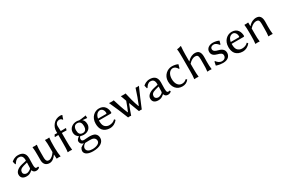

<svg xmlns="http://www.w3.org/2000/svg" viewBox="131 -2124 5585 3787"><g transform="rotate(-30 2923.0 -230.5)"><path d="M310 -48C322 -9 351 10 388 10C413 10 444 4 468 -21L460 -46C449 -42 441 -41 433 -41C423 -41 410 -42 404 -48C394 -57 387 -82 387 -126C387 -155 390 -266 390 -277C390 -412 301 -439 225 -439C149 -439 103 -402 78 -381L75 -377L92 -310L105 -309C133 -354 167 -394 215 -394C251 -394 311 -389 311 -276C311 -269 307 -265 304 -264L211 -243C109 -220 45 -166 45 -98C45 -24 96 10 170 10C225 10 253 -3 306 -48ZM310 -225 306 -106C306 -93 300 -86 292 -80C264 -59 230 -41 200 -41C155 -41 126 -71 126 -102C126 -147 147 -181 225 -202Z M846 -92 850 -89 855 0C855 2 856 3 859 3C872 1 884 0 899 0C911 0 930 1 943 3L945 0C937 -43 928 -117 928 -192V-249C928 -324 929 -376 937 -429L935 -432C923 -430 900 -429 888 -429C876 -429 853 -430 841 -432L839 -429C847 -372 848 -325 848 -249V-151C818 -100 760 -46 711 -46C677 -46 644 -57 644 -150V-249C644 -324 645 -376 653 -429L651 -432C639 -430 616 -429 604 -429C592 -429 569 -430 557 -432L555 -429C563 -372 564 -325 564 -249V-129C564 -60 596 10 695 10C757 10 813 -41 846 -92Z M1117 -429C1095 -429 1072 -429 1059 -431C1052 -415 1047 -405 1037 -390L1042 -383C1060 -384 1093 -385 1116 -385H1117V-199C1117 -124 1116 -54 1107 0L1109 3C1121 1 1145 0 1157 0C1169 0 1193 1 1205 3L1207 0C1199 -57 1197 -124 1197 -199V-385H1231C1255 -385 1290 -384 1303 -383C1306 -399 1309 -409 1315 -424L1310 -431C1293 -430 1263 -429 1240 -429H1197V-438C1197 -474 1192 -526 1192 -544C1192 -599 1228 -637 1285 -637C1311 -637 1332 -622 1343 -602L1354 -603C1361 -630 1372 -664 1382 -685L1381 -688C1373 -693 1355 -698 1336 -698C1273 -698 1210 -669 1172 -621C1134 -573 1117 -526 1117 -468Z M1722 -285C1722 -354 1695 -386 1672 -401C1702 -399 1735 -395 1776 -391L1779 -394C1777 -403 1776 -411 1776 -420C1776 -429 1777 -437 1779 -446L1776 -449C1728 -445 1693 -434 1618 -430C1600 -436 1579 -439 1557 -439C1478 -439 1387 -386 1387 -287C1387 -212 1430 -178 1458 -162C1429 -142 1394 -113 1394 -79C1394 -38 1418 -2 1472 7C1444 19 1413 38 1387 58C1375 77 1364 105 1364 124C1364 203 1450 237 1556 237C1712 237 1805 172 1805 78C1805 34 1791 3 1763 -21C1726 -53 1657 -54 1622 -54C1605 -54 1565 -52 1542 -49C1528 -48 1518 -47 1513 -47C1485 -47 1455 -51 1455 -94C1455 -114 1460 -131 1482 -150C1495 -143 1526 -136 1556 -136C1660 -136 1722 -206 1722 -285ZM1433 104C1433 71 1463 34 1498 15C1528 15 1573 12 1587 12C1635 12 1666 13 1693 29C1722 46 1732 75 1732 101C1732 162 1650 194 1564 194C1499 194 1433 172 1433 104ZM1644 -284C1644 -223 1619 -176 1559 -176C1487 -176 1465 -223 1465 -292C1465 -358 1495 -401 1553 -401C1618 -401 1644 -355 1644 -284Z M2223 -104C2188 -66 2141 -49 2086 -49C2052 -49 2005 -62 1977 -106C1959 -134 1953 -175 1953 -233H2225C2236 -233 2243 -239 2243 -250C2243 -334 2202 -439 2070 -439C1967 -439 1865 -356 1865 -209C1865 -152 1877 -96 1910 -56C1944 -15 2002 10 2069 10C2141 10 2205 -27 2243 -79ZM1956 -273C1973 -377 2039 -399 2070 -399C2110 -399 2154 -362 2154 -287C2154 -278 2150 -273 2140 -273Z M2482 4C2492 1 2505 1 2515 1C2525 1 2542 1 2551 4C2578 -73 2607 -155 2640 -234C2670 -156 2702 -75 2730 3C2740 0 2746 0 2756 0C2766 0 2784 0 2793 3C2842 -115 2922 -307 2979 -432C2970 -429 2946 -429 2936 -429C2926 -429 2911 -429 2902 -432C2865 -314 2820 -186 2779 -90H2771C2729 -200 2698 -326 2675 -432C2662 -429 2639 -429 2625 -429C2609 -429 2583 -429 2567 -432C2581 -391 2597 -347 2614 -301C2587 -226 2560 -151 2531 -89H2525C2475 -204 2441 -316 2405 -431C2392 -428 2369 -428 2355 -428C2339 -428 2313 -428 2297 -431C2364 -284 2426 -142 2482 4Z M3309 -48C3321 -9 3350 10 3387 10C3412 10 3443 4 3467 -21L3459 -46C3448 -42 3440 -41 3432 -41C3422 -41 3409 -42 3403 -48C3393 -57 3386 -82 3386 -126C3386 -155 3389 -266 3389 -277C3389 -412 3300 -439 3224 -439C3148 -439 3102 -402 3077 -381L3074 -377L3091 -310L3104 -309C3132 -354 3166 -394 3214 -394C3250 -394 3310 -389 3310 -276C3310 -269 3306 -265 3303 -264L3210 -243C3108 -220 3044 -166 3044 -98C3044 -24 3095 10 3169 10C3224 10 3252 -3 3305 -48ZM3309 -225 3305 -106C3305 -93 3299 -86 3291 -80C3263 -59 3229 -41 3199 -41C3154 -41 3125 -71 3125 -102C3125 -147 3146 -181 3224 -202Z M3730 -399C3769 -399 3804 -371 3830 -325L3843 -326L3866 -408L3864 -411C3833 -427 3781 -439 3731 -439C3627 -439 3518 -354 3518 -218C3518 -79 3597 10 3719 10C3779 10 3826 -10 3866 -61L3847 -82H3843C3805 -48 3773 -40 3736 -40C3663 -40 3606 -106 3606 -223C3606 -333 3664 -399 3730 -399Z M4079 -352V-501C4079 -575 4083 -627 4088 -688C4088 -695 4085 -698 4079 -698C4054 -688 4033 -681 3992 -678L3990 -675C3998 -632 3999 -557 3999 -481V-180C3999 -106 3998 -56 3990 0L3992 3C4004 1 4027 0 4039 0C4051 0 4074 1 4086 3L4088 0C4081 -57 4079 -104 4079 -180V-297C4130 -357 4189 -379 4224 -379C4275 -379 4296 -359 4296 -278V-180C4296 -105 4295 -54 4287 0L4289 3C4301 1 4324 0 4336 0C4348 0 4371 1 4383 3L4385 0C4377 -57 4376 -104 4376 -180C4376 -212 4378 -249 4378 -281C4378 -385 4344 -439 4254 -439C4216 -439 4145 -424 4081 -349Z M4508 -101 4491 -17C4548 3 4604 10 4642 10C4780 10 4812 -72 4812 -127C4812 -209 4747 -241 4676 -258C4638 -267 4583 -286 4583 -336C4583 -377 4616 -399 4659 -399C4711 -399 4743 -358 4766 -331L4780 -332L4800 -406L4798 -409C4769 -424 4714 -439 4663 -439C4589 -439 4512 -400 4512 -317C4512 -237 4572 -211 4632 -194C4690 -178 4733 -162 4733 -113C4733 -60 4694 -30 4641 -30C4593 -30 4551 -63 4523 -102Z M5246 -104C5211 -66 5164 -49 5109 -49C5075 -49 5028 -62 5000 -106C4982 -134 4976 -175 4976 -233H5248C5259 -233 5266 -239 5266 -250C5266 -334 5225 -439 5093 -439C4990 -439 4888 -356 4888 -209C4888 -152 4900 -96 4933 -56C4967 -15 5025 10 5092 10C5164 10 5228 -27 5266 -79ZM4979 -273C4996 -377 5062 -399 5093 -399C5133 -399 5177 -362 5177 -287C5177 -278 5173 -273 5163 -273Z M5767 -180C5767 -212 5769 -249 5769 -281C5769 -385 5735 -439 5645 -439C5607 -439 5536 -424 5472 -349L5470 -352V-425C5470 -433 5469 -435 5464 -435C5442 -431 5406 -430 5383 -432L5381 -429C5388 -386 5390 -310 5390 -235V-180C5390 -105 5389 -54 5381 0L5383 3C5395 1 5418 0 5430 0C5442 0 5465 1 5477 3L5479 0C5471 -57 5470 -104 5470 -180V-297C5521 -357 5579 -379 5615 -379C5666 -379 5687 -359 5687 -278V-180C5687 -105 5685 -54 5678 0L5680 3C5692 1 5715 0 5727 0C5739 0 5762 1 5774 3L5776 0C5768 -57 5767 -104 5767 -180Z"/></g></svg>

Font: Libertinus Sans
Style: Regular
Weight: 400
Designer: Philipp H. Poll, Khaled Hosny
Foundry: Caleb Maclennan
Version: Version 7.050;RELEASE